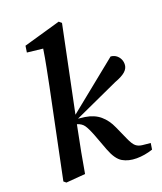

<svg xmlns="http://www.w3.org/2000/svg" viewBox="-138 -819 776 921"><g transform="rotate(-20 250.0 -358.0)"><path d="M31 -2 124 -452Q133 -498 142 -543Q151 -588 158 -634L78 -643L83 -676L272 -730L285 -719L195 -283L449 -488Q472 -486 486 -469.5Q500 -453 500 -431Q500 -410 483 -394.5Q466 -379 428 -365L200 -261L234 -257Q280 -250 309.5 -225Q339 -200 357 -159L387 -92Q401 -60 414 -49Q427 -38 448 -36L488 -32L483 0Q441 14 400 14Q359 14 329.5 -3Q300 -20 279 -75L248 -158Q232 -199 220.5 -215Q209 -231 186 -238L181 -213Q169 -155 159.5 -104Q150 -53 141 0L43 8Z"/></g></svg>

Font: Source Serif 4 Semibold
Style: Italic
Weight: 600
Italic angle: -12°
Designer: Frank Grießhammer
Foundry: Adobe
Version: Version 4.005;hotconv 1.1.0;makeotfexe 2.6.0